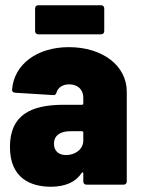

<svg xmlns="http://www.w3.org/2000/svg" viewBox="-20 -705 538 733"><path d="M366 -685H126C119 -685 114 -680 114 -673V-586C114 -579 119 -574 126 -574H366C373 -574 378 -579 378 -586V-673C378 -680 373 -685 366 -685ZM243 -525C121 -525 33 -459 26 -362C26 -355 30 -352 38 -351L183 -342C191 -341 193 -345 196 -352C201 -371 220 -383 244 -383C277 -383 298 -363 298 -332V-310C298 -307 296 -305 293 -305H224C96 -305 18 -265 18 -144C18 -25 96 8 176 8C231 7 269 -10 292 -45C295 -49 298 -47 298 -43V-12C298 -5 303 0 310 0H452C459 0 464 -5 464 -12V-355C464 -454 372 -525 243 -525ZM232 -113C204 -113 186 -129 186 -156C186 -187 209 -204 248 -204H293C296 -204 298 -202 298 -199V-169C298 -134 266 -113 232 -113Z"/></svg>

Font: Barlow Semi Condensed ExtraBold
Style: Regular
Weight: 800
Width: 4
Designer: Jeremy Tribby
Foundry: Tribby Type
Version: Version 1.422;hotconv 1.0.109;makeotfexe 2.5.65596